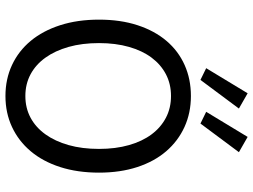

<svg xmlns="http://www.w3.org/2000/svg" viewBox="-132 -784 928 704"><g transform="rotate(90 332.0 -432.0)"><path d="M332 12Q270 12 218.5 -12Q167 -36 130 -80.5Q93 -125 72.5 -188.5Q52 -252 52 -331Q52 -410 72.5 -472.5Q93 -535 130 -578.5Q167 -622 218.5 -645Q270 -668 332 -668Q394 -668 445.5 -644.5Q497 -621 534.5 -577.5Q572 -534 592.5 -471.5Q613 -409 613 -331Q613 -252 592.5 -188.5Q572 -125 534.5 -80.5Q497 -36 445.5 -12Q394 12 332 12ZM332 -61Q376 -61 411.5 -80Q447 -99 472.5 -134.5Q498 -170 512 -219.5Q526 -269 526 -331Q526 -392 512 -441Q498 -490 472.5 -524Q447 -558 411.5 -576.5Q376 -595 332 -595Q288 -595 252.5 -576.5Q217 -558 191.5 -524Q166 -490 152 -441Q138 -392 138 -331Q138 -269 152 -219.5Q166 -170 191.5 -134.5Q217 -99 252.5 -80Q288 -61 332 -61ZM230 -724 322 -876 378 -844 273 -703ZM390 -724 482 -876 538 -844 433 -703Z"/></g></svg>

Font: Giro Regular
Style: Regular
Weight: 400
Designer: Paul D. Hunt
Foundry: Adobe Systems Incorporated
Version: Version 1.000;PS 1.0;hotconv 1.0.88;makeotf.lib2.5.647800